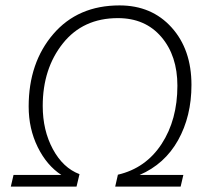

<svg xmlns="http://www.w3.org/2000/svg" viewBox="-20 -690 775 710"><path d="M688 -376Q688 -260 638.5 -171.5Q589 -83 496 -43H658L648 0H406L416 -44Q519 -68 577.5 -157.5Q636 -247 636 -373Q636 -484 576.5 -553.5Q517 -623 416 -623Q287 -623 212.5 -529.5Q138 -436 138 -298Q138 -208 175.5 -138.5Q213 -69 274 -46L263 0H20L30 -43H207Q153 -78 119.5 -146Q86 -214 86 -296Q86 -458 177 -564Q268 -670 422 -670Q541 -670 614.5 -588.5Q688 -507 688 -376Z"/></svg>

Font: Elaine Sans Light
Style: Italic
Weight: 300
Italic angle: -13°
Designer: Wei Huang
Foundry: Wei Huang
Version: Version 2.001;December 24, 2019;FontCreator 12.0.0.2547 64-b